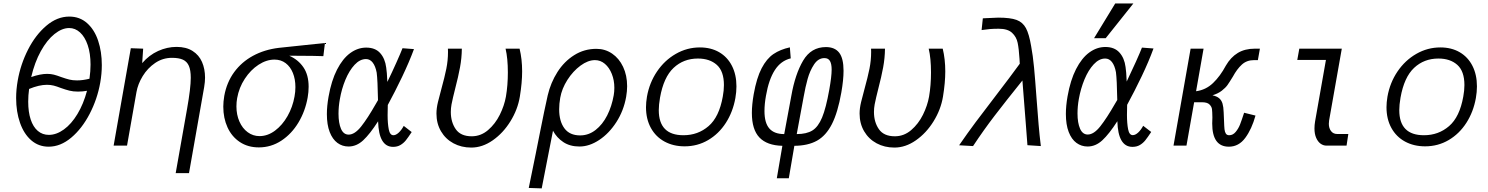

<svg xmlns="http://www.w3.org/2000/svg" viewBox="-20 -826 8440 1089"><path d="M71.5 -270Q71.5 -318 80.5 -369Q96.5 -461 139 -544.5Q181.5 -628 242.8 -680Q304 -732 373 -732Q432 -732 473.8 -695Q515.5 -658 536.5 -595.5Q557.5 -533 557.5 -457Q557.5 -407.5 548.5 -357Q532 -264 488.5 -180.2Q445 -96.5 384 -45.2Q323 6 256 6Q199 6 157.2 -30.2Q115.5 -66.5 93.5 -129.5Q71.5 -192.5 71.5 -270ZM473.5 -311Q449 -306.5 422.5 -306.5Q395 -306.5 374 -311.8Q353 -317 325 -327Q302 -336 284.5 -340.5Q267 -345 246 -345Q202 -345 145 -321.5Q140 -285 140 -249Q140 -191 154 -148.5Q168 -106 194.5 -83.5Q221 -61 257 -61Q300 -61 342.5 -91.8Q385 -122.5 419.2 -179.2Q453.5 -236 473.5 -311ZM247 -407Q268.5 -407 285.8 -402.5Q303 -398 327 -389Q355.5 -379 374 -374.5Q392.5 -370 417 -370Q450 -370 487.5 -379.5Q493.5 -422.5 493.5 -459.5Q493.5 -523 477.5 -570Q461.5 -617 434 -642Q406.5 -667 372.5 -667Q331.5 -667 289 -633Q246.5 -599 211.5 -535.8Q176.5 -472.5 157 -389Q209 -407 247 -407Z M1062 -385Q1062 -428 1051.2 -452.5Q1040.5 -477 1017.5 -487.5Q994.5 -498 955.5 -498Q903 -498 860 -468.8Q817 -439.5 789.5 -394.5Q762 -349.5 754 -303.5L700.5 0H624.5L651.5 -153.5L677.5 -301L722 -552.5L792 -550L786.5 -468Q825.5 -513.5 876.8 -536.8Q928 -560 981.5 -560Q1036 -560 1072.2 -537Q1108.5 -514 1125.8 -474.5Q1143 -435 1143 -385.5Q1143 -362 1138 -332L1052 156H976.5L1041 -208.5Q1062 -326.5 1062 -385Z M1246.5 -221Q1246.5 -249 1252 -282Q1266 -359 1308.2 -416.8Q1350.5 -474.5 1415 -509.5Q1479.5 -544.5 1560.5 -554.5Q1574 -556 1769 -576.5L1823 -582L1814 -507.5Q1755.5 -509.5 1689.5 -509.5Q1643.5 -509.5 1620.5 -510Q1671.5 -487.5 1701 -444.2Q1730.5 -401 1730.5 -334Q1730.5 -303.5 1725 -273Q1711.5 -196 1672.8 -131.2Q1634 -66.5 1575.8 -28.2Q1517.5 10 1448 10Q1386 10 1340.2 -20.5Q1294.5 -51 1270.5 -103.5Q1246.5 -156 1246.5 -221ZM1650.5 -278.5Q1655.5 -305 1655.5 -332Q1655.5 -377 1641.2 -412.2Q1627 -447.5 1600.2 -467.8Q1573.5 -488 1537 -488Q1491.5 -488 1446.5 -458.8Q1401.5 -429.5 1368.5 -379.2Q1335.5 -329 1325 -269Q1321 -247.5 1321 -222.5Q1321 -175 1338 -136.5Q1355 -98 1385 -76Q1415 -54 1452 -54Q1498 -54 1539.8 -85Q1581.5 -116 1610.8 -167.5Q1640 -219 1650.5 -278.5Z M1834 -178.5Q1834 -224 1843.5 -277.5Q1859.5 -368.5 1891.5 -431Q1923.5 -493.5 1966.2 -524.8Q2009 -556 2057 -556Q2108.5 -556 2136.2 -525Q2164 -494 2170.5 -443Q2174.5 -419.5 2177 -361.5Q2203.5 -415.5 2228.2 -471Q2253 -526.5 2263 -552.5L2328 -547.5Q2301 -474.5 2260.8 -390.2Q2220.5 -306 2179.5 -230.5L2178.5 -173Q2178.5 -125.5 2185 -92.2Q2191.5 -59 2211.5 -59Q2225.5 -59 2241.5 -73.8Q2257.5 -88.5 2270 -112L2315 -77Q2295 -46.5 2282 -30.2Q2269 -14 2251.2 -3.5Q2233.5 7 2209.5 7Q2128.5 7 2124.5 -138Q2078 -65.5 2040 -30.2Q2002 5 1957 5Q1921.5 5 1893.8 -15.5Q1866 -36 1850 -77.2Q1834 -118.5 1834 -178.5ZM1900 -181Q1900 -128 1914.2 -95.2Q1928.5 -62.5 1957.5 -62.5Q1992 -62.5 2028.8 -109Q2065.5 -155.5 2111.5 -236.5L2124 -258Q2122 -373 2116.5 -414Q2109.5 -451 2094 -471Q2078.5 -491 2056 -491Q2021.5 -491 1991.2 -458.5Q1961 -426 1939.2 -373.8Q1917.5 -321.5 1907.5 -263Q1900 -221 1900 -181Z M2455.5 -182Q2455.5 -212 2464 -247Q2470 -272 2483 -320Q2502 -389 2511.5 -436Q2521 -483 2521 -532Q2521 -544 2520.5 -550H2599.5Q2599 -497 2589.2 -444.2Q2579.5 -391.5 2561.5 -322.5Q2555.5 -298.5 2549.8 -274.8Q2544 -251 2541 -234Q2537 -212.5 2537 -191Q2537 -133.5 2565 -93.2Q2593 -53 2655.5 -53Q2707 -53 2748 -88Q2789 -123 2814.8 -175Q2840.5 -227 2849.5 -278Q2860.5 -342 2860.5 -415Q2860.5 -495 2847.5 -550H2927Q2941.5 -490.5 2941.5 -421Q2941.5 -357.5 2928.5 -278Q2916.5 -205 2875.2 -138.2Q2834 -71.5 2775 -30.2Q2716 11 2653 11Q2597 11 2552 -13.2Q2507 -37.5 2481.2 -81.5Q2455.5 -125.5 2455.5 -182Z M2979 240 3018.5 46.5 3044 -81.5Q3067.5 -200.5 3086.5 -285Q3103.5 -357.5 3141.8 -417.5Q3180 -477.5 3236.8 -513.2Q3293.5 -549 3363 -549Q3412 -549 3451.8 -522Q3491.5 -495 3514.2 -446.8Q3537 -398.5 3537 -337Q3537 -309 3531.5 -277Q3517.5 -198 3476 -133.5Q3434.5 -69 3378.5 -32Q3322.5 5 3267 5Q3213 5 3175.2 -20Q3137.5 -45 3116.5 -84.5L3090 50.5Q3061.5 193 3052.5 242.5ZM3461 -286Q3464.5 -305.5 3464.5 -328Q3464.5 -370.5 3450.2 -406.5Q3436 -442.5 3411 -463.8Q3386 -485 3354.5 -485Q3315 -485 3272.5 -453.8Q3230 -422.5 3198.2 -372.8Q3166.5 -323 3157.5 -271Q3151.5 -237.5 3151.5 -206Q3151.5 -138.5 3181.2 -98.2Q3211 -58 3270.5 -58Q3318.5 -58 3358 -88.8Q3397.5 -119.5 3423.8 -171.2Q3450 -223 3461 -286Z M3644 -218Q3644 -245 3649.5 -278Q3663.5 -357 3706.5 -420.5Q3749.5 -484 3813.2 -520.5Q3877 -557 3949.5 -557Q4012.5 -557 4059.2 -529.8Q4106 -502.5 4131.5 -452.5Q4157 -402.5 4157 -336Q4157 -304.5 4151 -270Q4137 -191.5 4097 -129.2Q4057 -67 3996.5 -31.5Q3936 4 3863 4Q3799 4 3749.2 -23Q3699.5 -50 3671.8 -100.2Q3644 -150.5 3644 -218ZM4079.5 -278Q4086 -312.5 4086 -343.5Q4086 -422 4045.8 -458Q4005.5 -494 3938.5 -494Q3857 -494 3800.5 -441Q3744 -388 3723.5 -272Q3716.5 -231 3716.5 -201.5Q3716.5 -59 3856.5 -59Q3939 -59 3999 -110.8Q4059 -162.5 4079.5 -278Z M4417.5 1Q4330.5 -1 4287.5 -46Q4244.5 -91 4244.5 -185.5Q4244.5 -232 4255 -292Q4271.5 -384.5 4300 -439Q4328.5 -493.5 4367 -519.5Q4405.5 -545.5 4460 -557.5L4465 -495Q4409 -481.5 4374.8 -428.5Q4340.5 -375.5 4324.5 -283Q4316 -236.5 4316 -196Q4316 -128.5 4343.8 -97Q4371.5 -65.5 4428 -65.5L4468.5 -283.5Q4490 -405.5 4535.2 -482.2Q4580.5 -559 4664.5 -559Q4715 -559 4739.8 -527Q4764.5 -495 4764.5 -424.5Q4764.5 -373.5 4752 -302Q4732 -188 4698.5 -122.2Q4665 -56.5 4613.8 -28Q4562.5 0.5 4485.5 1L4454 185H4386ZM4683.5 -317Q4697 -392 4697 -431Q4697 -463.5 4687.5 -480Q4678 -496.5 4656 -496.5Q4621 -496.5 4597.2 -460.5Q4573.5 -424.5 4560.8 -378.5Q4548 -332.5 4538.5 -278.5L4499 -65.5Q4554.5 -65.5 4587.5 -85.8Q4620.5 -106 4642.8 -159.5Q4665 -213 4683.5 -317Z M4855.5 -182Q4855.5 -212 4864 -247Q4870 -272 4883 -320Q4902 -389 4911.5 -436Q4921 -483 4921 -532Q4921 -544 4920.5 -550H4999.5Q4999 -497 4989.2 -444.2Q4979.5 -391.5 4961.5 -322.5Q4955.5 -298.5 4949.8 -274.8Q4944 -251 4941 -234Q4937 -212.5 4937 -191Q4937 -133.5 4965 -93.2Q4993 -53 5055.5 -53Q5107 -53 5148 -88Q5189 -123 5214.8 -175Q5240.5 -227 5249.5 -278Q5260.5 -342 5260.5 -415Q5260.5 -495 5247.5 -550H5327Q5341.5 -490.5 5341.5 -421Q5341.5 -357.5 5328.5 -278Q5316.5 -205 5275.2 -138.2Q5234 -71.5 5175 -30.2Q5116 11 5053 11Q4997 11 4952 -13.2Q4907 -37.5 4881.2 -81.5Q4855.5 -125.5 4855.5 -182Z M5622 -275.5Q5712.5 -393.5 5764 -464.5L5762.5 -492Q5759 -549.5 5752 -583.2Q5745 -617 5720.2 -640Q5695.5 -663 5645 -663Q5615.5 -663 5594.8 -661.2Q5574 -659.5 5547.5 -655.5L5554.5 -722L5573 -723Q5630 -726 5642 -726Q5710.5 -726 5745.8 -713Q5781 -700 5799 -666.5Q5817 -633 5828.5 -564.5Q5838.5 -512 5845 -443.2Q5851.5 -374.5 5859 -270Q5865.5 -182 5870.8 -120.2Q5876 -58.5 5883.5 2.5L5807.5 -2.5L5798 -127Q5786 -287.5 5779 -369.5Q5684.5 -252 5621.5 -169.8Q5558.5 -87.5 5499 2.5L5420 -2Q5469 -73 5513 -132Q5557 -191 5622 -275.5Z M6025.5 -179.5Q6025.5 -225.5 6035 -279.5Q6051 -371 6083.2 -434Q6115.5 -497 6158.2 -528.2Q6201 -559.5 6249.5 -559.5Q6301 -559.5 6329.2 -528.2Q6357.5 -497 6364 -446Q6368 -422.5 6370.5 -363.5Q6398 -421 6422.8 -476Q6447.5 -531 6457 -556L6522.5 -551Q6496 -478 6455.8 -393.8Q6415.5 -309.5 6373 -231.5L6372 -174Q6372 -126.5 6378.5 -93Q6385 -59.5 6405 -59.5Q6419.5 -59.5 6435.5 -74.2Q6451.5 -89 6464 -112.5L6509.5 -77.5Q6489 -46.5 6476 -30.2Q6463 -14 6445.2 -3.5Q6427.5 7 6403 7Q6321.5 7 6317.5 -138.5Q6270.5 -65.5 6232.2 -30.2Q6194 5 6149 5Q6113.5 5 6085.5 -15.5Q6057.5 -36 6041.5 -77.5Q6025.5 -119 6025.5 -179.5ZM6185.5 -609.5 6305.5 -806.5H6408.5L6251.5 -609.5ZM6091.5 -182.5Q6091.5 -129 6106 -96Q6120.5 -63 6149.5 -63Q6184 -63 6220.8 -109.5Q6257.5 -156 6304.5 -238L6317 -259Q6315 -375.5 6309.5 -416.5Q6302.5 -454 6287 -474Q6271.5 -494 6248.5 -494Q6214 -494 6183.5 -461.2Q6153 -428.5 6131.2 -376Q6109.5 -323.5 6099 -264.5Q6091.5 -222.5 6091.5 -182.5Z M6855.5 -125.5Q6855.5 -141.5 6856.5 -159.5Q6856 -193 6854.2 -207Q6852.5 -221 6840 -233.5Q6827.5 -246 6798 -246H6753L6709.5 0H6636L6733 -550H6806.5L6764 -308.5Q6819.5 -316 6860.2 -355Q6901 -394 6933 -454Q6960.5 -501.5 7000.8 -525.8Q7041 -550 7097.5 -550H7126L7114.5 -485H7092.5Q7051.5 -485 7023.8 -459.8Q6996 -434.5 6972.5 -391Q6953 -359 6942 -343.5Q6931 -328 6909.8 -311.5Q6888.5 -295 6857 -285.5Q6882 -280 6895.2 -268.5Q6908.5 -257 6914 -238.2Q6919.5 -219.5 6920.5 -189L6922.5 -141.5Q6923.5 -108.5 6925.2 -92.8Q6927 -77 6933 -68Q6939 -59 6952 -59Q6973 -59 6988.8 -78Q7004.5 -97 7013.5 -120.2Q7022.5 -143.5 7036.5 -186.5L7101 -170.5Q7080 -94 7043 -44Q7006 6 6950 6Q6855.5 6 6855.5 -125.5Z M7435.5 -97.5Q7435.5 -117 7439 -137.5L7500.5 -486H7338L7349.5 -550H7590.5L7518.5 -142.5Q7517 -133.5 7517 -124Q7517 -99 7529.5 -82.5Q7542 -66 7564.5 -66H7627.5L7617.5 0H7504Q7485.5 0 7470 -11.2Q7454.5 -22.5 7445 -44.5Q7435.5 -66.5 7435.5 -97.5Z M7844 -218Q7844 -245 7849.5 -278Q7863.5 -357 7906.5 -420.5Q7949.5 -484 8013.2 -520.5Q8077 -557 8149.5 -557Q8212.5 -557 8259.2 -529.8Q8306 -502.5 8331.5 -452.5Q8357 -402.5 8357 -336Q8357 -304.5 8351 -270Q8337 -191.5 8297 -129.2Q8257 -67 8196.5 -31.5Q8136 4 8063 4Q7999 4 7949.2 -23Q7899.5 -50 7871.8 -100.2Q7844 -150.5 7844 -218ZM8279.5 -278Q8286 -312.5 8286 -343.5Q8286 -422 8245.8 -458Q8205.5 -494 8138.5 -494Q8057 -494 8000.5 -441Q7944 -388 7923.5 -272Q7916.5 -231 7916.5 -201.5Q7916.5 -59 8056.5 -59Q8139 -59 8199 -110.8Q8259 -162.5 8279.5 -278Z"/></svg>

Font: JuliaMono Light
Style: Italic
Weight: 300
Italic angle: -9°
Monospace: yes
Designer: cormullion
Foundry: corm
Version: Version 0.054; ttfautohint (v1.8.4)